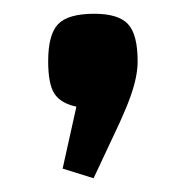

<svg xmlns="http://www.w3.org/2000/svg" viewBox="-20 -351 270 279"><path d="M116 -92 71 -106 91 -196Q68 -201 59 -215Q50 -229 50 -262Q50 -301 64.5 -316Q79 -331 117 -331Q152 -331 166 -316Q180 -301 180 -262Q180 -251 177.5 -238.5Q175 -226 169.5 -210.5Q164 -195 154 -173Z"/></svg>

Font: Changa
Style: Regular
Weight: 400
Designer: Eduardo Rodriguez Tunni
Foundry: Eduardo Rodriguez Tunni
Version: Version 3.003